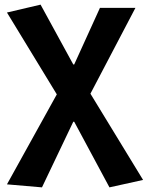

<svg xmlns="http://www.w3.org/2000/svg" viewBox="-20 -594 637 828"><path d="M10 201 225 -187 10 -540 155 -574 296 -316H300L411 -560H564L370 -190L597 182L452 214L300 -69H296L161 214Z"/></svg>

Font: SpoqaHanSansJP-Bold
Style: Regular
Weight: 700
Designer: [Source Han Sans]
Ryoko NISHIZUKA  (kana & ideographs); Paul D. Hunt (Latin, Greek & Cyrillic); Wenlong ZHANG  (bopomofo
Foundry: Spoqa (http://bi.spoqa.com)
Version: Version 1.002.20150607